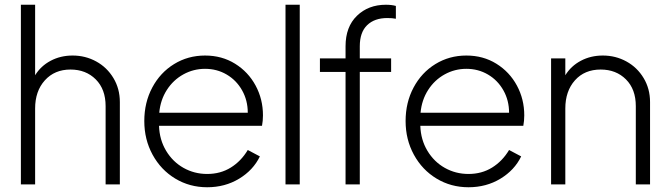

<svg xmlns="http://www.w3.org/2000/svg" viewBox="-20 -777 2815 809"><path d="M68 -757H128V-460Q152 -499 193.5 -521Q235 -543 286 -543Q340 -543 385.5 -518Q431 -493 458 -448Q485 -403 485 -347V0H425V-330Q425 -401 383.5 -442.5Q342 -484 277 -484Q210 -484 169 -438.5Q128 -393 128 -320V0H68Z M588 -267Q588 -345 621.5 -408Q655 -471 713.5 -507Q772 -543 844 -543Q915 -543 970.5 -508.5Q1026 -474 1057 -416.5Q1088 -359 1088 -291Q1088 -268 1084 -247H650Q652 -188 680 -141.5Q708 -95 753.5 -69.5Q799 -44 853 -44Q909 -44 952.5 -71Q996 -98 1024 -145L1075 -118Q1047 -60 987.5 -24Q928 12 853 12Q779 12 718.5 -24.5Q658 -61 623 -125Q588 -189 588 -267ZM1024 -302Q1024 -354 1000 -396.5Q976 -439 935 -463Q894 -487 844 -487Q795 -487 752.5 -463.5Q710 -440 683 -398Q656 -356 651 -302Z M1183 -757H1243V0H1183Z M1436 -474H1328V-531H1436V-582Q1436 -664 1484 -710.5Q1532 -757 1606 -757Q1630 -757 1648 -752V-698Q1633 -701 1612 -701Q1558 -701 1527 -671Q1496 -641 1496 -582V-531H1628V-474H1496V0H1436Z M1689 -267Q1689 -345 1722.5 -408Q1756 -471 1814.5 -507Q1873 -543 1945 -543Q2016 -543 2071.5 -508.5Q2127 -474 2158 -416.5Q2189 -359 2189 -291Q2189 -268 2185 -247H1751Q1753 -188 1781 -141.5Q1809 -95 1854.5 -69.5Q1900 -44 1954 -44Q2010 -44 2053.5 -71Q2097 -98 2125 -145L2176 -118Q2148 -60 2088.5 -24Q2029 12 1954 12Q1880 12 1819.5 -24.5Q1759 -61 1724 -125Q1689 -189 1689 -267ZM2125 -302Q2125 -354 2101 -396.5Q2077 -439 2036 -463Q1995 -487 1945 -487Q1896 -487 1853.5 -463.5Q1811 -440 1784 -398Q1757 -356 1752 -302Z M2302 -531H2362V-460Q2386 -499 2427.5 -521Q2469 -543 2520 -543Q2574 -543 2619.5 -518Q2665 -493 2692 -448Q2719 -403 2719 -347V0H2659V-330Q2659 -401 2617.5 -442.5Q2576 -484 2511 -484Q2443 -484 2402.5 -438.5Q2362 -393 2362 -320V0H2302Z"/></svg>

Font: BLUETTI 2.0 Extralight
Style: Roman
Weight: 200
Designer: Stijn de Vries
Foundry: tokotype
Version: Version 2.005;October 31, 2023;FontCreator 14.0.0.2814 64-bi